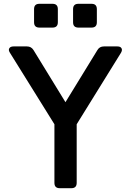

<svg xmlns="http://www.w3.org/2000/svg" viewBox="-20 -989 688 1009"><path d="M294 0Q266 0 266 -28V-336L32 -712Q23 -726 29 -735.5Q35 -745 51 -745H122Q144 -745 156 -726L324 -452L492 -726Q503 -745 526 -745H597Q613 -745 618.5 -735.5Q624 -726 616 -712L383 -336V-28Q383 0 355 0ZM187 -844Q159 -844 159 -872V-941Q159 -969 187 -969H256Q284 -969 284 -941V-872Q284 -844 256 -844ZM392 -844Q364 -844 364 -872V-941Q364 -969 392 -969H461Q489 -969 489 -941V-872Q489 -844 461 -844Z"/></svg>

Font: Pitagon Sans Text SemiBold
Style: Regular
Weight: 600
Designer: Travis Tran
Foundry: Pitagon
Version: Version 1.001; ttfautohint (v1.8.4.7-5d5b);gftools[0.9.26]